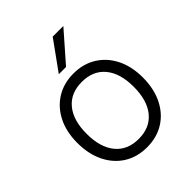

<svg xmlns="http://www.w3.org/2000/svg" viewBox="-203 -831 957 957"><g transform="rotate(-45 275.0 -352.5)"><path d="M407 -714 272 -560H221L332 -714ZM44 -252Q44 -330 73 -388Q102 -446 154 -478.5Q206 -511 275 -511Q344 -511 396 -478.5Q448 -446 477 -388Q506 -330 506 -252Q506 -174 477 -115Q448 -56 396 -23.5Q344 9 275 9Q206 9 154 -23.5Q102 -56 73 -115Q44 -174 44 -252ZM441 -252Q441 -347 397.5 -399.5Q354 -452 275 -452Q196 -452 152.5 -399.5Q109 -347 109 -252Q109 -156 152.5 -103Q196 -50 275 -50Q354 -50 397.5 -103Q441 -156 441 -252Z"/></g></svg>

Font: Overused Grotesk Book
Style: Regular
Weight: 350
Version: Version 0.003